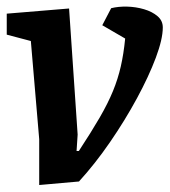

<svg xmlns="http://www.w3.org/2000/svg" viewBox="-23 -537 505 572"><path d="M93.8 14.2V-122.2L68.9 -414.8L-2.9 -433.8V-496.3L182.8 -511.7L208.3 -136L205.1 -87.2H211.9Q249 -143.7 273.9 -186.6Q298.8 -229.6 313.6 -265.8Q328.4 -301.9 336.9 -339.2Q345.4 -376.4 349.9 -422.2L281.7 -461.8L308.2 -512.6Q329.5 -517.9 355.7 -517.3Q381.8 -516.6 406.1 -509.5Q430.3 -502.4 446.2 -488.9Q462 -475.5 462 -455.3Q462 -420.7 441.2 -365Q420.3 -309.3 384.8 -243.8Q349.3 -178.3 304.8 -113.6Q260.3 -48.9 212.3 3.7Z"/></svg>

Font: Faustina Light
Style: Italic
Weight: 300
Italic angle: -8°
Designer: Alfonso Garcia
Foundry: http://www.omnibus-type.com
Version: Version 1.200